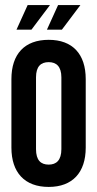

<svg xmlns="http://www.w3.org/2000/svg" viewBox="-20 -726 382 757"><path d="M89 -706 45 -609H104L177 -706ZM209 -706 165 -609H224L297 -706ZM172 -569C77 -569 25 -513 25 -414V-144C25 -46 77 11 172 11C266 11 318 -46 318 -144V-414C318 -513 266 -569 172 -569ZM222 -138C222 -94 202 -77 172 -77C141 -77 122 -94 122 -138V-421C122 -464 141 -481 172 -481C202 -481 222 -464 222 -421Z"/></svg>

Font: Modon Arabic
Style: Bold
Weight: 700
Designer: Ahmedzaza
Foundry: Ahmedzaza
Version: Version 2.010